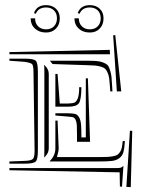

<svg xmlns="http://www.w3.org/2000/svg" viewBox="-20 -728 573 767"><path d="M290.5 -675.8Q301.8 -707.5 338.9 -707.5Q363.3 -707.5 378.4 -693.1Q393.6 -678.7 393.6 -654.8Q393.6 -629.4 378.4 -613.8Q363.3 -598.1 338.9 -598.1Q311.5 -598.1 294.4 -613.8Q277.3 -629.4 277.3 -654.8H294.9Q294.9 -634.8 307.1 -622.8Q319.3 -610.8 338.9 -610.8Q358.9 -610.8 370.6 -623Q382.3 -635.3 382.3 -654.8Q382.3 -674.8 370.4 -686.5Q358.4 -698.2 338.9 -698.2Q308.1 -698.2 297.9 -672.9ZM115.7 -675.8Q127 -707.5 164.1 -707.5Q188.5 -707.5 203.6 -693.1Q218.8 -678.7 218.8 -654.8Q218.8 -629.4 203.6 -613.8Q188.5 -598.1 164.1 -598.1Q136.7 -598.1 119.6 -613.8Q102.5 -629.4 102.5 -654.8H120.1Q120.1 -634.8 132.3 -622.8Q144.5 -610.8 164.1 -610.8Q184.1 -610.8 195.8 -623Q207.5 -635.3 207.5 -654.8Q207.5 -674.8 195.6 -686.5Q183.6 -698.2 164.1 -698.2Q133.3 -698.2 123 -672.9ZM210 -432.6 218.8 -314.5H252.4Q270 -314.9 277.8 -318.4Q285.6 -321.8 291 -335.9Q296.4 -350.1 296.4 -379.9L305.2 -379.4Q304.7 -328.6 294.9 -315.2Q285.2 -301.8 252.4 -301.8H201.2V-432.6ZM446.8 -362.8 432.1 -586.9 440.4 -587.9 464.4 -362.8ZM429.2 -362.8H420.4L419.4 -379.4Q418 -401.4 416.3 -414.3Q414.6 -427.2 409.7 -438Q404.8 -448.7 399.9 -453.4Q395 -458 382.8 -461.7Q370.6 -465.3 358.4 -466.3Q346.2 -467.3 323.2 -467.8L189.9 -472.2L179.2 -485.4H323.2Q348.6 -485.4 363.5 -484.4Q378.4 -483.4 390.9 -478.8Q403.3 -474.1 408.9 -468.8Q414.6 -463.4 419.2 -449.2Q423.8 -435.1 425.3 -421.1Q426.8 -407.2 428.2 -380.4ZM418.5 -528.8 419.4 -511.2H17.6V-520ZM201.2 -246.1H210L214.4 -135.3Q214.8 -127.9 210.4 -111.8L207.5 -100.6H376Q397.5 -100.6 408.2 -101.1Q418.9 -101.6 431.4 -103.8Q443.8 -106 449 -109.6Q454.1 -113.3 459.5 -120.8Q464.8 -128.4 466.8 -138.7Q468.8 -148.9 470.2 -164.6H479Q477.1 -135.3 473.1 -120.6Q469.2 -106 457.3 -96.7Q445.3 -87.4 428 -85.2Q410.6 -83 376 -83H179.2V-85Q201.2 -106.9 201.2 -135.3ZM252.4 -262.2 201.2 -266.6V-275.4H252.4Q271 -275.4 280.5 -272.7Q290 -270 296.1 -259Q302.2 -248 303.7 -230.7Q305.2 -213.4 305.2 -179.2H322.8V-415H331.1L339.8 -161.6H287.6V-179.2V-187Q287.6 -214.8 286.9 -227.8Q286.1 -240.7 282 -249.3Q277.8 -257.8 272 -259.5Q266.1 -261.2 252.4 -262.2ZM467.3 18.1 459 17.1 458 -39.6 17.6 -47.9V-56.6H446.3Q457.5 -56.6 462.6 -58.3Q467.8 -60.1 472.7 -65.4H473.1ZM484.9 18.6 499 -205.6H508.3L502.4 19.5ZM17.6 -485.4V-493.7H78.6Q114.3 -493.7 122.8 -485.4Q131.3 -477.1 131.3 -441.4V-127Q131.3 -91.3 122.8 -82.8Q114.3 -74.2 78.6 -74.2H17.6V-83L80.6 -85.4Q105.5 -86.4 111.8 -93.5Q118.2 -100.6 118.2 -126L113.8 -441.4Q113.3 -466.3 108.4 -471.7Q103.5 -477.1 78.6 -481ZM174.8 -135.3Q174.8 -117.2 160.6 -103L156.2 -98.6Q157.2 -105 157.2 -127V-441.4Q157.2 -461.9 156.2 -469.2L160.6 -464.8Q174.8 -450.7 174.8 -432.6Z"/></svg>

Font: FoglihtenNo03
Style: Regular
Weight: 500
Version: Version 0.59